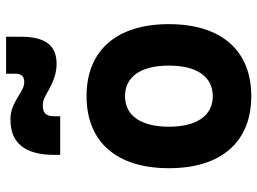

<svg xmlns="http://www.w3.org/2000/svg" viewBox="-126 -704 839 626"><g transform="rotate(-90 293.0 -390.5)"><path d="M293 9.8C441.9 9.8 527.8 -87.9 527.8 -258.8C527.8 -429.7 441.9 -527.3 293 -527.3C144 -527.3 58.1 -429.7 58.1 -258.8C58.1 -87.9 144 9.8 293 9.8ZM101.6 -613.3H227.5V-633.8C227.5 -661.1 239.7 -669.9 263.7 -669.9C281.7 -669.9 294.4 -661.1 315.4 -649.4C340.3 -636.2 365.7 -625 398.9 -625C460 -625 486.8 -664.1 486.8 -742.2V-789.6H366.2V-759.8C366.2 -740.2 357.4 -730.5 339.8 -730.5C321.8 -730.5 312.5 -738.3 293 -749.5C264.2 -766.6 246.1 -775.4 216.3 -775.4C140.1 -775.4 101.6 -728 101.6 -632.8ZM293 -115.7C230 -115.7 193.4 -167.5 193.4 -258.8C193.4 -350.6 230 -401.9 293 -401.9C356.4 -401.9 392.6 -350.6 392.6 -258.8C392.6 -167.5 356.4 -115.7 293 -115.7Z"/></g></svg>

Font: Cascadia Code
Style: Bold
Weight: 700
Monospace: yes
Designer: Aaron Bell
Foundry: Saja Typeworks
Version: Version 2404.023